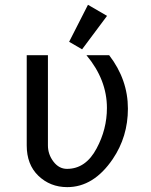

<svg xmlns="http://www.w3.org/2000/svg" viewBox="-20 -766 626 796"><path d="M90.8 -537.1H178.7V-163.1Q178.7 -126 201.7 -95.9Q224.6 -65.9 257.8 -65.9Q335.4 -65.9 380.4 -150.4Q423.3 -230 423.3 -318.4Q423.3 -435.5 338.4 -537.1H432.6Q510.3 -436 510.3 -315.4Q510.3 -199.2 447.3 -106.4Q368.2 9.8 258.8 9.8Q188 9.8 138.7 -37.6Q90.8 -84 90.8 -163.1ZM344.7 -746.1 423.8 -700.2 320.3 -561.5 266.6 -592.8Z"/></svg>

Font: Consola Mono
Style: Book
Weight: 400
Monospace: yes
Version: Version 2.001